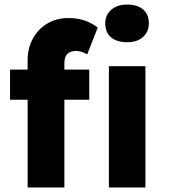

<svg xmlns="http://www.w3.org/2000/svg" viewBox="-20 -821 752 841"><path d="M101 -557Q101 -609 123.5 -651Q146 -693 186.5 -717.5Q227 -742 281 -742Q319 -742 351 -731Q383 -720 408 -700L362 -583Q349 -590 337 -594Q325 -598 315 -598Q297 -598 285 -592Q273 -586 267.5 -573.5Q262 -561 262 -543V0H182Q155 0 134.5 0Q114 0 101 0ZM24 -384V-516H371V-384ZM457 0V-531H617V0ZM441 -719Q441 -755 467 -778Q493 -801 537 -801Q582 -801 607 -779.5Q632 -758 632 -719Q632 -682 606.5 -659Q581 -636 537 -636Q492 -636 466.5 -657.5Q441 -679 441 -719Z"/></svg>

Font: Our Lexend
Style: Bold
Weight: 700
Designer: Bonnie Shaver-Troup, Thomas Jockin
Foundry: Lexend
Version: Version 1.007